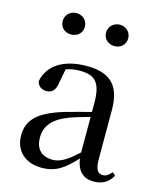

<svg xmlns="http://www.w3.org/2000/svg" viewBox="-118 -864 800 963"><g transform="rotate(15 282.5 -382.5)"><path d="M159 -669C190 -669 217 -689 217 -724C217 -758 190 -780 159 -780C129 -780 102 -758 102 -724C102 -689 129 -669 159 -669ZM385 -669C415 -669 442 -689 442 -724C442 -758 415 -780 385 -780C355 -780 327 -758 327 -724C327 -689 355 -669 385 -669ZM459 14C503 14 535 -3 557 -42L541 -56C524 -36 512 -29 496 -29C470 -29 456 -46 456 -104V-355C456 -483 400 -537 279 -537C158 -537 81 -486 64 -402C69 -377 87 -363 113 -363C140 -363 160 -378 165 -420L179 -493C204 -502 227 -505 250 -505C329 -505 362 -475 362 -365V-321C320 -310 274 -298 235 -287C97 -247 49 -196 49 -116C49 -32 109 15 189 15C263 15 306 -17 364 -80C372 -21 402 14 459 14ZM362 -111C302 -55 268 -38 232 -38C178 -38 143 -68 143 -130C143 -189 176 -232 257 -263C287 -274 324 -285 362 -295Z"/></g></svg>

Font: Noto Serif CJK SC Medium
Style: Regular
Weight: 500
Designer: Ryoko NISHIZUKA 西塚涼子 (kana & ideographs); Frank Grießhammer (Latin, Greek & Cyrillic); Wenlong ZHANG 张文龙 (bopomofo); San
Foundry: Adobe
Version: Version 2.001;hotconv 1.1.0;makeotfexe 2.6.0